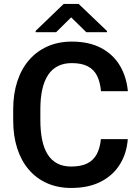

<svg xmlns="http://www.w3.org/2000/svg" viewBox="-20 -929 694 959"><path d="M483.9 -233.9H618.2Q612.8 -162.6 578.6 -107.7Q544.4 -52.7 483.4 -21.5Q422.4 9.8 335.4 9.8Q268.6 9.8 215.1 -13.9Q161.6 -37.6 123.8 -81.8Q85.9 -126 65.9 -188.2Q45.9 -250.5 45.9 -328.1V-382.3Q45.9 -460 66.4 -522.5Q86.9 -585 125.2 -629.2Q163.6 -673.3 217.5 -697.3Q271.5 -721.2 338.4 -721.2Q425.3 -721.2 485.4 -689.2Q545.4 -657.2 578.6 -601.6Q611.8 -545.9 618.7 -473.6H484.4Q480.5 -518.6 465.1 -549.8Q449.7 -581.1 419.2 -597.4Q388.7 -613.8 338.4 -613.8Q299.3 -613.8 269.8 -599.1Q240.2 -584.5 220.7 -555.4Q201.2 -526.4 191.4 -483.2Q181.6 -439.9 181.6 -383.3V-328.1Q181.6 -273.9 190.4 -231Q199.2 -188 217.8 -158.2Q236.3 -128.4 265.6 -112.8Q294.9 -97.2 335.4 -97.2Q384.8 -97.2 415.8 -112.8Q446.8 -128.4 463.1 -158.7Q479.5 -189 483.9 -233.9ZM373 -909.2 514.6 -773.9V-768.1H411.1L335.4 -842.3L260.3 -768.1H158.2V-774.9L297.9 -909.2Z"/></svg>

Font: Roboto SemiBold
Style: Regular
Weight: 600
Designer: Christian Robertson
Foundry: Google
Version: Version 3.009; 2024